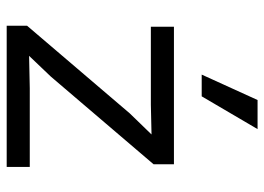

<svg xmlns="http://www.w3.org/2000/svg" viewBox="-128 -662 790 574"><g transform="rotate(90 267.0 -375.0)"><path d="M57 0V-61L319 -368L382 -433L293 -431H60V-500H471V-439L209 -132L147 -67L244 -69H479V0ZM279 -750H366L268 -583H203Z"/></g></svg>

Font: Work Sans
Style: Regular
Weight: 400
Designer: Wei Huang
Foundry: Wei Huang
Version: Version 2.006; ttfautohint (v1.8.1.43-b0c9)